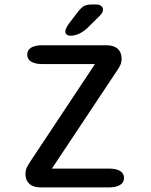

<svg xmlns="http://www.w3.org/2000/svg" viewBox="-20 -816 659 836"><path d="M206 -82H453Q486 -82 503 -71.5Q520 -61 520 -41Q520 -21.5 503 -10.8Q486 0 453 0H157.5Q125 0 108 -15.5Q91 -31 91 -57.5Q91 -75.5 97 -87.2Q103 -99 116.5 -119.5L393.5 -537H165Q132.5 -537 115.5 -547.8Q98.5 -558.5 98.5 -578.5Q98.5 -598 115.5 -608.5Q132.5 -619 165 -619H443Q475.5 -619 492.5 -603.5Q509.5 -588 509.5 -560.5Q509.5 -545 503.8 -532.5Q498 -520 484 -500ZM286 -660.5Q277 -660.5 270.8 -665.2Q264.5 -670 264.5 -679Q264.5 -691.5 281 -714.5L315.5 -759.5Q331.5 -781 344 -788.8Q356.5 -796.5 381 -796.5H399Q412 -796.5 420.2 -790.2Q428.5 -784 428.5 -774Q428.5 -760 412 -745L360 -693.5Q341 -676.5 323.2 -668.5Q305.5 -660.5 286 -660.5Z"/></svg>

Font: Sono ExtraLight Monospace Medium
Style: Regular
Weight: 500
Version: Version 2.112